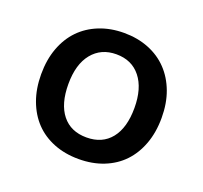

<svg xmlns="http://www.w3.org/2000/svg" viewBox="-94 -589 749 710"><g transform="rotate(20 281.0 -234.0)"><path d="M518 -234Q518 -177 501 -131Q484 -85 453.5 -53Q423 -21 379 -3.5Q335 14 281 14Q227 14 183 -3.5Q139 -21 108.5 -53Q78 -85 61 -131Q44 -177 44 -234Q44 -291 61 -337Q78 -383 109 -415Q140 -447 184 -464.5Q228 -482 281 -482Q334 -482 378 -464.5Q422 -447 453 -414.5Q484 -382 501 -336.5Q518 -291 518 -234ZM281 -398Q221 -398 186 -355Q151 -312 151 -234Q151 -156 185 -113.5Q219 -71 281 -71Q343 -71 377 -113.5Q411 -156 411 -234Q411 -311 376.5 -354.5Q342 -398 281 -398Z"/></g></svg>

Font: Baloo Chettan 2 Medium
Style: Regular
Weight: 500
Designer: Maithili Shingre, Unnati Kotecha and Ek Type
Foundry: Ek Type
Version: Version 1.640;hotconv 1.0.111;makeotfexe 2.5.65597; ttfautoh